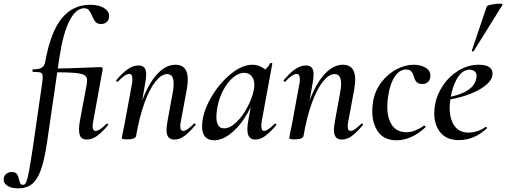

<svg xmlns="http://www.w3.org/2000/svg" viewBox="-137 -752 2761 1047"><path d="M-117 228Q-117 209 -104.5 197.5Q-92 186 -74 186Q-53 186 -45 197Q-37 208 -33 228Q-30 242 -26 249Q-22 256 -12 256Q-1 256 6 240.5Q13 225 21 182.5Q29 140 43 47L94 -306Q96 -328 96 -332Q96 -351 86 -355.5Q76 -360 43 -360Q40 -360 40 -366Q40 -374 43 -374Q77 -374 91.5 -383.5Q106 -393 110 -418Q140 -580 200.5 -653Q261 -726 354 -726Q402 -726 430 -708.5Q458 -691 458 -665Q458 -644 445.5 -632.5Q433 -621 415 -621Q394 -621 384 -632.5Q374 -644 365 -666Q356 -687 347.5 -697Q339 -707 322 -707Q277 -707 242 -639Q207 -571 187 -439L120 21Q106 118 86.5 173Q67 228 37.5 251.5Q8 275 -37 275Q-75 275 -96 261.5Q-117 248 -117 228ZM294 -45Q294 -66 298 -89L336 -292Q338 -308 338 -314Q338 -334 322 -343Q306 -352 266 -355Q226 -358 137 -358L140 -378Q221 -378 356 -384Q402 -386 410 -386Q423 -386 423 -377Q423 -371 418 -348L410 -303L371 -89Q368 -74 368 -64Q368 -38 385 -38Q405 -38 443 -76Q445 -78 447 -78Q450 -78 452 -74.5Q454 -71 451 -68Q418 -29 391 -10Q364 9 337 9Q314 9 304 -4Q294 -17 294 -45Z M771 -43Q771 -59 776 -89L805 -248Q810 -272 810 -296Q810 -348 775 -348Q744 -348 711.5 -308Q679 -268 651 -191.5Q623 -115 605 -10L589 -11Q608 -128 643 -216Q678 -304 723.5 -351.5Q769 -399 820 -399Q887 -399 887 -318Q887 -299 882 -267L849 -89Q846 -74 846 -63Q846 -38 863 -38Q881 -38 920 -77Q922 -79 923 -79Q926 -79 928.5 -75.5Q931 -72 928 -69Q894 -29 868 -10Q842 9 814 9Q792 9 781.5 -4Q771 -17 771 -43ZM527 1 531 -21Q541 -68 542 -74L583 -297Q585 -306 585 -321Q585 -349 568 -349Q545 -349 506 -307Q505 -306 503 -306Q500 -306 497.5 -309.5Q495 -313 498 -316Q533 -357 561.5 -376Q590 -395 618 -395Q640 -395 650 -383Q660 -371 660 -346Q660 -326 656 -306L605 -10Q600 8 557 8Q527 8 527 1Z M965 -62Q965 -131 1008.5 -210.5Q1052 -290 1116.5 -344.5Q1181 -399 1239 -399Q1272 -399 1299 -380.5Q1326 -362 1329 -326L1275 -357Q1291 -359 1309 -373.5Q1327 -388 1336 -407Q1338 -409 1341 -409Q1344 -409 1346.5 -407.5Q1349 -406 1348 -405L1290 -89Q1288 -80 1288 -66Q1288 -38 1303 -38Q1322 -38 1361 -77Q1362 -78 1364 -78Q1367 -78 1369 -74.5Q1371 -71 1369 -69Q1336 -30 1309 -10.5Q1282 9 1257 9Q1234 9 1223 -4.5Q1212 -18 1212 -47Q1212 -68 1216 -89L1241 -229L1261 -246Q1236 -168 1197 -109Q1158 -50 1114.5 -18.5Q1071 13 1030 13Q999 13 982 -5.5Q965 -24 965 -62ZM1247 -261Q1250 -276 1250 -289Q1250 -319 1235 -337Q1220 -355 1194 -355Q1164 -355 1133.5 -329Q1103 -303 1079.5 -258.5Q1056 -214 1047 -160Q1043 -137 1043 -115Q1043 -52 1085 -52Q1117 -52 1151.5 -85Q1186 -118 1212 -167.5Q1238 -217 1247 -261Z M1684 -43Q1684 -59 1689 -89L1718 -248Q1723 -272 1723 -296Q1723 -348 1688 -348Q1657 -348 1624.5 -308Q1592 -268 1564 -191.5Q1536 -115 1518 -10L1502 -11Q1521 -128 1556 -216Q1591 -304 1636.5 -351.5Q1682 -399 1733 -399Q1800 -399 1800 -318Q1800 -299 1795 -267L1762 -89Q1759 -74 1759 -63Q1759 -38 1776 -38Q1794 -38 1833 -77Q1835 -79 1836 -79Q1839 -79 1841.5 -75.5Q1844 -72 1841 -69Q1807 -29 1781 -10Q1755 9 1727 9Q1705 9 1694.5 -4Q1684 -17 1684 -43ZM1440 1 1444 -21Q1454 -68 1455 -74L1496 -297Q1498 -306 1498 -321Q1498 -349 1481 -349Q1458 -349 1419 -307Q1418 -306 1416 -306Q1413 -306 1410.5 -309.5Q1408 -313 1411 -316Q1446 -357 1474.5 -376Q1503 -395 1531 -395Q1553 -395 1563 -383Q1573 -371 1573 -346Q1573 -326 1569 -306L1518 -10Q1513 8 1470 8Q1440 8 1440 1Z M1893 -146Q1893 -170 1898 -202Q1909 -260 1944 -305Q1979 -350 2026 -374.5Q2073 -399 2119 -399Q2155 -399 2182.5 -383.5Q2210 -368 2210 -340Q2210 -319 2198.5 -306.5Q2187 -294 2165 -294Q2145 -294 2134.5 -305Q2124 -316 2120 -335Q2115 -352 2106 -362.5Q2097 -373 2078 -373Q2042 -373 2016.5 -335.5Q1991 -298 1981 -236Q1975 -202 1975 -171Q1975 -107 2001 -69Q2027 -31 2080 -31Q2104 -31 2129.5 -41.5Q2155 -52 2175 -67H2176Q2179 -67 2182 -64Q2185 -61 2183 -58Q2145 -22 2104.5 -4.5Q2064 13 2026 13Q1958 13 1925.5 -32.5Q1893 -78 1893 -146Z M2231 -134Q2231 -157 2236 -185Q2246 -238 2279.5 -287.5Q2313 -337 2364.5 -368Q2416 -399 2474 -399Q2511 -399 2530 -386.5Q2549 -374 2549 -351Q2549 -317 2510.5 -286Q2472 -255 2409.5 -233.5Q2347 -212 2278 -204L2280 -217Q2446 -242 2460 -324Q2462 -334 2462 -337Q2462 -354 2451 -363Q2440 -372 2424 -372Q2386 -372 2358.5 -328.5Q2331 -285 2320 -218Q2315 -186 2315 -164Q2315 -103 2341 -66Q2367 -29 2417 -29Q2440 -29 2464.5 -36.5Q2489 -44 2511 -60H2512Q2515 -60 2517.5 -57Q2520 -54 2518 -52Q2449 12 2365 12Q2299 12 2265 -29Q2231 -70 2231 -134ZM2436 -476 2517 -716Q2518 -722 2543 -727Q2568 -732 2588 -732Q2595 -732 2600 -730.5Q2605 -729 2604 -727L2446 -473Q2445 -470 2439.5 -472Q2434 -474 2436 -476Z"/></svg>

Font: Cormorant Infant SemiBold
Style: Italic
Weight: 600
Italic angle: -10°
Designer: Christian Thalmann (Catharsis Fonts)
Foundry: Catharsis Fonts
Version: Version 4.000